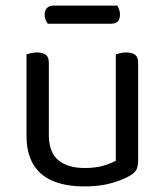

<svg xmlns="http://www.w3.org/2000/svg" viewBox="-20 -655 590 688"><path d="M75 -169V-260H155V-173Q155 -109 189 -81Q223 -53 283 -53Q323 -53 351 -61.5Q379 -70 395 -79V-260H475V-82Q475 -61 469.5 -48.5Q464 -36 443 -24Q421 -11 380 1Q339 13 282 13Q216 13 169.5 -6.5Q123 -26 99 -66.5Q75 -107 75 -169ZM475 -208H395V-460Q400 -462 410.5 -464.5Q421 -467 432 -467Q454 -467 464.5 -458.5Q475 -450 475 -430ZM155 -208H75V-460Q80 -462 90.5 -464.5Q101 -467 113 -467Q134 -467 144.5 -458.5Q155 -450 155 -430ZM378 -570H151Q147 -576 143.5 -584Q140 -592 140 -602Q140 -619 149 -627Q158 -635 172 -635H400Q404 -629 407 -620.5Q410 -612 410 -603Q410 -586 401.5 -578Q393 -570 378 -570Z"/></svg>

Font: Baloo Tammudu 2
Style: Regular
Weight: 400
Designer: Maithili Shingre, Omkar Shende and Ek Type
Foundry: Ek Type
Version: Version 1.700